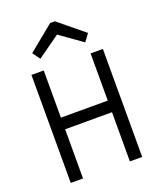

<svg xmlns="http://www.w3.org/2000/svg" viewBox="-160 -988 901 1086"><g transform="rotate(-20 290.0 -445.0)"><path d="M75 0V-650H149V-366H431V-650H505V0H431V-296H149V0ZM154 -719 121 -764 275 -890H303L457 -764L424 -719L289 -815Z"/></g></svg>

Font: Sometype Mono
Style: Regular
Weight: 400
Monospace: yes
Designer: Ryoichi Tsunekawa
Foundry: Dharma Type
Version: Version 1.000; ttfautohint (v1.8.3)